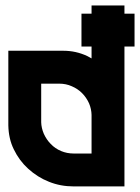

<svg xmlns="http://www.w3.org/2000/svg" viewBox="-20 -667 501 687"><path d="M461.4 -618.2V-500.5H425.3V0H243.7Q196.3 0 155.3 -16.6Q114.3 -32.7 80.6 -63.5Q48.8 -92.3 29.3 -132.8Q10.7 -170.4 9.8 -218.8V-485.4H206.5Q252 -485.4 292.5 -466.3Q300.3 -462.4 307.6 -458V-500.5H271.5V-618.2H307.6V-647.5H425.3V-618.2ZM307.6 -117.7V-255.9Q307.1 -276.9 298.8 -296.9Q289.1 -318.4 273.4 -334Q257.8 -349.6 236.8 -358.4Q216.3 -367.7 191.4 -367.7H127.4V-229.5Q127.9 -209.5 136.7 -188.5Q146.5 -167 161.6 -151.9Q176.8 -135.7 198.7 -126.5Q219.7 -117.7 243.7 -117.7Z"/></svg>

Font: Sangha Kali
Style: Regular
Weight: 400
Designer: Seslavinskaya Anna
Foundry: Popkern
Version: Version 2.000;PS 002.000;hotconv 1.0.88;makeotf.lib2.5.64775